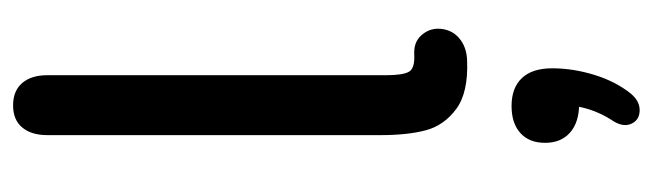

<svg xmlns="http://www.w3.org/2000/svg" viewBox="-367 -350 983 289"><g transform="rotate(-90 124.5 -205.5)"><path d="M178 6.1Q129.4 8 104.8 -10.4Q80.1 -28.8 72.9 -56.1Q65.6 -83.5 65.6 -124.3V-625.7Q65.6 -649.8 77.1 -663.5Q88.5 -677.3 110.4 -677.3Q132.3 -677.3 144.1 -663.5Q155.8 -649.8 155.8 -625.7V-125.7V-116Q155.8 -90.6 161 -81.5Q166.1 -72.3 187.6 -73.5Q205.5 -74.2 215.5 -63.2Q225.5 -52.2 225.8 -38.4Q225.8 -18.8 212.5 -6.7Q199.1 5.4 178 6.1ZM88.7 223.1Q98.4 208 104.1 190.6Q109.8 173.3 109.8 158.1L112.8 174.7Q84.8 174.7 69.4 161Q54 147.4 54 123.5Q54 99.6 68.7 86.3Q83.4 73 109.4 73Q136.8 73 151.5 88.6Q166.2 104.2 166.2 134.1Q166.2 165.3 156.3 197.6Q146.3 230 127.8 252.9Q116.3 266.4 101.9 265.8Q87.5 265.2 82.3 252.3Q77.2 239.5 88.7 223.1Z"/></g></svg>

Font: SN Pro Thin
Style: Regular
Weight: 200
Designer: Tobias Whetton
Foundry: Supernotes
Version: Version 1.003;Glyphs 3.3 (3324)